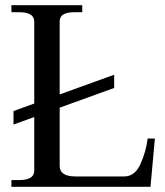

<svg xmlns="http://www.w3.org/2000/svg" viewBox="-20 -720 637 740"><path d="M577 -186 560 0H24V-26H53Q112 -26 112 -62V-269L32 -240V-292L112 -321V-637Q112 -673 53 -673H24V-700H297V-673H268Q239 -673 224.5 -664.5Q210 -656 210 -637V-356L420 -432V-381L210 -305V-81Q210 -40 270 -40H459Q500 -40 521.5 -88Q543 -136 549 -186Z"/></svg>

Font: TavirajRegular
Style: Regular
Weight: 400
Designer: Katatrad Team
Foundry: CadsonDemak
Version: Version 1.001